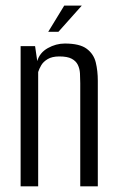

<svg xmlns="http://www.w3.org/2000/svg" viewBox="-20 -658 410 678"><path d="M52.8 0V-495H103.9L111.6 -442.3Q119.9 -471.8 148.8 -488.1Q177.7 -504.3 209 -504.3Q261.6 -504.3 286.3 -485.7Q311 -467.2 318.2 -437.5Q325.4 -407.7 325.4 -372.6V0H263.4V-364.4Q263.4 -382.1 262.4 -398.9Q261.4 -415.6 254.8 -429.1Q248.2 -442.6 233.1 -450.6Q218 -458.7 189.5 -458.7Q164 -458.7 148.3 -449.3Q132.7 -439.9 125.5 -427.3Q118.2 -414.7 114.8 -403.7V0ZM150.3 -545.7 206.8 -638.2H268.8L186.3 -545.7Z"/></svg>

Font: Alumni Sans Thin
Style: Regular
Weight: 100
Designer: Robert E. Leuschke
Foundry: Robert E. Leuschke
Version: Version 1.018